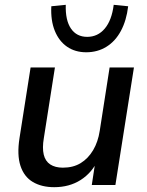

<svg xmlns="http://www.w3.org/2000/svg" viewBox="-20 -768 609 797"><path d="M205 9Q153 9 116.5 -12.5Q80 -34 65 -79.5Q50 -125 61 -195L107 -488H208L162 -195Q155 -154 161.5 -126.5Q168 -99 188.5 -85.5Q209 -72 241 -72Q284 -72 315 -91Q346 -110 366.5 -144.5Q387 -179 394 -225L435 -488H536L459 0H361L377 -105H387Q362 -51 315 -21Q268 9 205 9ZM338 -551Q292 -551 258.5 -574Q225 -597 207.5 -640Q190 -683 193 -742L253 -748Q251 -684 274.5 -649.5Q298 -615 342 -615Q386 -615 415 -649.5Q444 -684 452 -748L512 -742Q505 -683 482 -640Q459 -597 422 -574Q385 -551 338 -551Z"/></svg>

Font: Nunito Sans 12pt ExtraLight 12pt SemiBold
Style: Italic
Weight: 600
Italic angle: -9°
Version: Version 3.101;gftools[0.9.27]